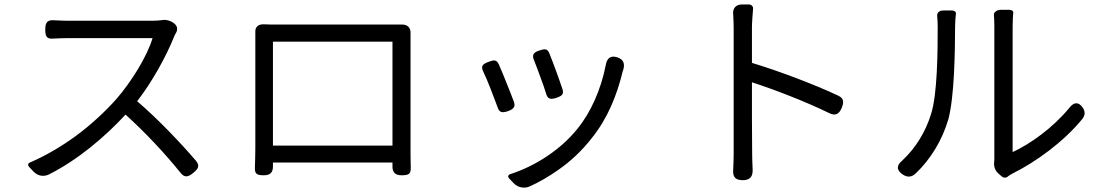

<svg xmlns="http://www.w3.org/2000/svg" viewBox="-20 -785 4940 861"><path d="M321 -176C258 -130 188 -88 116 -57C105 -53 103 -45 111 -36L129 -17L131 -15C149 4 176 9 200 -3C330 -69 447 -168 543 -271C631 -192 723 -93 788 -12C807 13 823 10 847 -10C870 -29 877 -42 858 -65C791 -143 687 -253 595 -331C664 -420 726 -534 760 -619C762 -625 766 -632 770 -639C778 -653 775 -669 762 -679L760 -681C744 -693 722 -698 708 -695C695 -693 679 -692 661 -692C624 -692 321 -692 282 -692C267 -692 245 -693 225 -694C193 -697 183 -685 183 -653C183 -622 189 -609 220 -612C240 -613 264 -614 282 -614C317 -614 629 -614 664 -614C640 -532 568 -417 502 -341C452 -285 390 -227 321 -176Z M1606 -56H1740V-41C1739 -13 1752 1 1780 1C1810 1 1823 -3 1822 -33C1821 -61 1821 -98 1821 -118C1821 -155 1821 -556 1821 -601C1821 -612 1821 -625 1821 -637C1822 -661 1807 -676 1780 -675C1763 -675 1748 -675 1737 -675C1689 -675 1263 -675 1210 -675C1197 -675 1182 -675 1164 -676C1137 -677 1124 -663 1125 -642C1125 -627 1125 -613 1125 -601C1125 -564 1125 -159 1125 -119C1125 -97 1124 -60 1123 -32C1122 -3 1135 1 1164 1C1193 1 1205 -13 1204 -42V-56H1472ZM1472 -132H1204V-598H1472H1740V-132Z M2474 -466C2463 -496 2452 -525 2443 -547C2434 -568 2422 -566 2400 -559C2375 -551 2364 -541 2374 -517C2383 -495 2393 -467 2403 -440C2413 -413 2423 -386 2429 -365C2436 -339 2451 -338 2477 -347C2500 -355 2510 -363 2502 -386C2495 -409 2484 -437 2474 -466ZM2482 -22C2537 -60 2589 -108 2634 -166C2705 -254 2747 -359 2773 -467C2774 -469 2774 -470 2775 -472C2783 -500 2776 -519 2748 -528C2717 -538 2701 -523 2696 -491C2675 -384 2629 -280 2569 -207C2492 -111 2377 -39 2268 -4C2258 -1 2256 8 2264 16L2282 35L2285 38C2303 56 2331 61 2353 52C2396 33 2439 8 2482 -22ZM2179 -389C2190 -360 2202 -330 2211 -305C2219 -279 2233 -278 2259 -287C2283 -296 2293 -306 2284 -330C2275 -354 2263 -385 2251 -414C2239 -444 2227 -474 2217 -496C2207 -518 2195 -517 2172 -508C2145 -498 2135 -490 2147 -464C2157 -444 2168 -417 2179 -389Z M3352 -254V-416C3448 -385 3592 -330 3698 -278C3726 -264 3743 -273 3755 -302C3765 -328 3764 -344 3739 -356C3633 -406 3469 -468 3352 -503V-663C3352 -686 3355 -717 3357 -745C3358 -757 3350 -765 3337 -765H3310H3307C3280 -765 3264 -747 3268 -719C3269 -698 3270 -678 3270 -663C3270 -580 3270 -147 3270 -92C3270 -72 3269 -49 3268 -26C3265 8 3277 23 3311 23C3344 23 3357 6 3355 -27C3354 -50 3353 -75 3353 -92Z M4439 -369C4439 -236 4439 -104 4439 -81C4439 -73 4439 -64 4438 -56C4436 -39 4443 -19 4457 -7L4472 6C4480 13 4490 13 4496 9C4502 4 4510 -1 4519 -6C4624 -58 4749 -148 4834 -252C4847 -269 4847 -286 4835 -303C4816 -330 4795 -327 4775 -301C4700 -210 4599 -139 4521 -103C4521 -133 4521 -607 4521 -668C4521 -696 4523 -718 4524 -731C4524 -734 4518 -741 4506 -741H4480H4468C4448 -741 4436 -728 4437 -719C4438 -706 4439 -689 4439 -668C4439 -638 4439 -502 4439 -369ZM4258 -455C4262 -534 4263 -614 4263 -668C4263 -689 4265 -710 4267 -725C4267 -731 4261 -738 4249 -738H4223H4210C4190 -738 4180 -726 4183 -709C4184 -696 4185 -683 4185 -667C4185 -558 4184 -362 4155 -273C4131 -195 4087 -122 4027 -66C3999 -43 3999 -22 4029 -2C4049 11 4067 10 4085 -6C4154 -71 4206 -158 4233 -251C4246 -300 4254 -377 4258 -455Z"/></svg>

Font: GenSenRounded2 TW R
Style: Regular
Weight: 400
Version: Version 2.100;PS 2.1;hotconv 16.6.51;makeotf.lib2.5.65220 DE